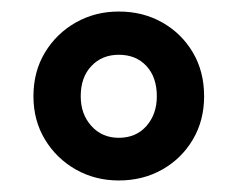

<svg xmlns="http://www.w3.org/2000/svg" viewBox="-20 -706 411 333"><path d="M186 -393Q145 -393 111.5 -412Q78 -431 58 -464Q38 -497 38 -539Q38 -582 58 -615Q78 -648 111.5 -667Q145 -686 186 -686Q228 -686 261.5 -667Q295 -648 314.5 -615Q334 -582 334 -539Q334 -497 314.5 -464Q295 -431 261.5 -412Q228 -393 186 -393ZM186 -467Q216 -467 234 -487.5Q252 -508 252 -539Q252 -572 234 -591.5Q216 -611 186 -611Q157 -611 138.5 -591.5Q120 -572 120 -539Q120 -508 138.5 -487.5Q157 -467 186 -467Z"/></svg>

Font: Mada ExtraBold
Style: Regular
Weight: 800
Designer: Khaled Hosny
Version: Version 1.5